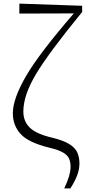

<svg xmlns="http://www.w3.org/2000/svg" viewBox="-20 -821 486 1061"><path d="M335 220Q370 148 370 99Q370 77 362.5 57.5Q355 38 329.5 22.5Q304 7 252 -5Q138 -33 94.5 -80Q51 -127 51 -195Q51 -275 123.5 -400Q196 -525 388 -747L87 -746V-801L434 -789V-755Q250 -530 179.5 -412.5Q109 -295 109 -205Q109 -149 146.5 -114Q184 -79 273 -59Q333 -44 365 -23.5Q397 -3 408 23.5Q419 50 419 82Q419 115 406.5 148Q394 181 369 220Z"/></svg>

Font: Minh Nguyen ExtraLight
Style: Regular
Weight: 250
Designer: Ryoko NISHIZUKA 西塚涼子 (kana & ideographs); Frank Grießhammer (Latin, Greek & Cyrillic); Wenlong ZHANG 张文龙 (bopomofo); San
Foundry: Adobe
Version: Version 1.100;July 7, 2023;FontCreator 14.0.0.2814 64-bit